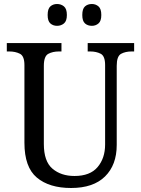

<svg xmlns="http://www.w3.org/2000/svg" viewBox="-20 -929 704 959"><path d="M335 10Q226 10 164 -42Q102 -94 102 -216V-604Q102 -649 79.5 -660.5Q57 -672 26 -672H14V-714H287V-672H275Q243 -672 221 -660Q199 -648 199 -600V-210Q199 -123 242 -86.5Q285 -50 352 -50Q430 -50 467.5 -94.5Q505 -139 505 -207V-604Q505 -649 483 -660.5Q461 -672 430 -672H418V-714H650V-672H638Q606 -672 584.5 -660Q563 -648 563 -600V-205Q563 -105 504.5 -47.5Q446 10 335 10ZM439 -800Q418 -800 404.5 -812Q391 -824 391 -854Q391 -885 404.5 -897Q418 -909 439 -909Q458 -909 472 -897Q486 -885 486 -854Q486 -824 472 -812Q458 -800 439 -800ZM265 -800Q245 -800 231.5 -812Q218 -824 218 -854Q218 -885 231.5 -897Q245 -909 265 -909Q285 -909 299.5 -897Q314 -885 314 -854Q314 -824 299.5 -812Q285 -800 265 -800Z"/></svg>

Font: Noto Serif Sinhala SemiCondensed
Style: Regular
Weight: 400
Width: 4
Designer: Jelle Bosma - Monotype Design Team
Foundry: Monotype Imaging Inc.
Version: Version 2.007; ttfautohint (v1.8.4.7-5d5b)